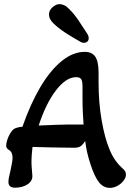

<svg xmlns="http://www.w3.org/2000/svg" viewBox="-20 -902 639 933"><path d="M388 -694Q378 -694 369 -700Q333 -720 299 -742Q265 -764 239 -789Q218 -810 218 -831Q218 -852 235.5 -867Q253 -882 269 -882Q280 -882 292 -876.5Q304 -871 315 -859Q339 -836 361 -803.5Q383 -771 404 -738Q411 -728 411 -716Q411 -706 404.5 -700Q398 -694 388 -694ZM514 11Q483 11 461.5 -15.5Q440 -42 420 -103Q410 -133 403.5 -161.5Q397 -190 394 -217Q381 -197 370.5 -190.5Q360 -184 340 -184Q291 -184 236 -185.5Q181 -187 138 -188Q136 -170 134.5 -151.5Q133 -133 133 -115Q133 -99 134.5 -83Q136 -67 137 -52Q140 -24 115 -7Q90 10 53 10Q21 10 21 -18Q21 -35 30 -69Q35 -92 38 -108.5Q41 -125 41 -135Q41 -163 24 -173Q10 -181 10 -194Q10 -206 15.5 -223Q21 -240 30 -254.5Q39 -269 47 -275Q54 -279 64 -282Q74 -285 89 -286Q128 -398 176.5 -479.5Q225 -561 280 -605.5Q335 -650 392 -650Q427 -650 443 -626.5Q459 -603 459 -548V-503Q459 -402 474 -317Q489 -232 511 -179Q533 -123 572 -87Q584 -77 588 -69.5Q592 -62 592 -54Q592 -39 580.5 -24Q569 -9 551 1Q533 11 514 11ZM168 -292Q217 -294 254 -295.5Q291 -297 316 -297H386Q384 -325 382.5 -356Q381 -387 381 -421V-479Q381 -508 374.5 -517.5Q368 -527 350 -527Q301 -527 252 -463Q203 -399 168 -292Z"/></svg>

Font: Akaya Telivigala
Style: Regular
Weight: 400
Designer: Vaishnavi Murthy Yerkadithaya, Juan Luis Blanco Aristondo
Version: Version 1.002; ttfautohint (v1.8.3)